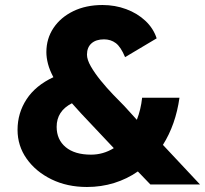

<svg xmlns="http://www.w3.org/2000/svg" viewBox="-20 -736 818 766"><path d="M327 10Q248 10 185.5 -20.5Q123 -51 86.5 -102.5Q50 -154 50 -218Q50 -285 86 -340Q122 -395 193 -428Q178 -456 171.5 -481Q165 -506 165 -528Q165 -582 193.5 -624.5Q222 -667 272.5 -691.5Q323 -716 389 -716Q439 -716 483.5 -699.5Q528 -683 560 -653Q592 -623 605 -583L479 -508Q462 -549 442 -564Q422 -579 395 -579Q363 -579 345 -563Q327 -547 327 -518Q327 -498 342.5 -471Q358 -444 382 -414.5Q406 -385 431.5 -358.5Q457 -332 476 -313L526 -258Q542 -299 547 -346H696Q681 -239 630 -158L778 0H580L530 -52Q487 -22 435.5 -6Q384 10 327 10ZM206 -230Q206 -179 242 -149Q278 -119 343 -119Q392 -119 434 -145L303 -284Q284 -305 267 -324Q206 -293 206 -230Z"/></svg>

Font: Lexend
Style: Bold
Weight: 700
Designer: Bonnie Shaver-Troup, Thomas Jockin
Foundry: Lexend
Version: Version 1.007; ttfautohint (v1.8.3)